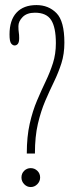

<svg xmlns="http://www.w3.org/2000/svg" viewBox="-20 -731 298 756"><path d="M85.5 -126.5Q85.5 -193 97 -243.8Q108.5 -294.5 125.8 -335Q143 -375.5 160 -411Q177 -446.5 188.5 -482.5Q200 -518.5 200 -561Q200 -623 181.5 -652Q163 -681 117.5 -681Q86 -681 69.2 -664Q52.5 -647 52.5 -628Q52.5 -612 54 -603.2Q55.5 -594.5 55.5 -581Q55.5 -564.5 50.2 -558.2Q45 -552 37.5 -552Q30 -552 23.8 -560Q17.5 -568 17.5 -595.5Q17.5 -651.5 45 -681.2Q72.5 -711 123.5 -711Q171 -711 202.2 -679.5Q233.5 -648 233.5 -563Q233.5 -518.5 221.8 -481.8Q210 -445 192.8 -409.5Q175.5 -374 158.2 -333.8Q141 -293.5 129.2 -243.5Q117.5 -193.5 117.5 -126.5ZM101 5.5Q86 5.5 75.2 -5.8Q64.5 -17 64.5 -32Q64.5 -48 75.2 -58.5Q86 -69 101 -69Q116 -69 127 -58.5Q138 -48 138 -32Q138 -17 127 -5.8Q116 5.5 101 5.5Z"/></svg>

Font: Imbue 10pt Thin
Style: Regular
Weight: 100
Designer: Tyler Finck
Foundry: Etcetera Type Company
Version: Version 1.102; ttfautohint (v1.8.3)